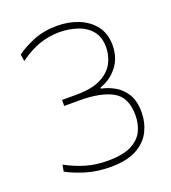

<svg xmlns="http://www.w3.org/2000/svg" viewBox="-134 -824 829 933"><g transform="rotate(-20 280.0 -358.0)"><path d="M278.5 9Q207.5 9 148.5 -9.8Q89.5 -28.5 56 -48L62 -82Q111.5 -55 163.2 -39.5Q215 -24 276.5 -24Q352.5 -24 396.5 -45.5Q440.5 -67 459 -103.8Q477.5 -140.5 477.5 -187Q477.5 -279.5 417.5 -313.2Q357.5 -347 246.5 -347H167.5V-378H241.5Q321.5 -378 368.5 -401.8Q415.5 -425.5 436 -463.8Q456.5 -502 456.5 -545.5Q456.5 -600 429 -632Q401.5 -664 358 -678Q314.5 -692 267 -692Q216.5 -692 167 -676Q117.5 -660 59.5 -618.5L54.5 -654Q89 -680 143.5 -702.5Q198 -725 267 -725Q327 -725 377.8 -704.5Q428.5 -684 459 -644Q489.5 -604 489.5 -545.5Q489.5 -479 453.5 -433.8Q417.5 -388.5 364 -371V-365Q395.5 -359 429.5 -341Q463.5 -323 487 -286.8Q510.5 -250.5 510.5 -189Q510.5 -138 488.2 -92.8Q466 -47.5 415.2 -19.2Q364.5 9 278.5 9Z"/></g></svg>

Font: Heraclito Thin
Style: Regular
Weight: 100
Designer: Kostas Bartsokas (font) & Cristiano Sobral (main changes)
Foundry: Kostas Bartsokas (font) & Cristiano Sobral (main changes)
Version: Version 1.00;July 8, 2020;FontCreator 13.0.0.2655 64-bit